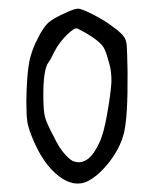

<svg xmlns="http://www.w3.org/2000/svg" viewBox="-20 -535 360 452"><path d="M138.7 -506.8Q156.2 -514.6 164.1 -514.6Q171.9 -514.6 199.7 -500.5Q227.5 -486.3 246.1 -471.7Q265.6 -458 272.5 -447.3Q277.3 -439.5 278.3 -429.2Q279.3 -418.9 280.3 -366.2Q281.2 -257.8 271.5 -220.7Q262.7 -186.5 237.8 -154.3Q212.9 -122.1 186.5 -108.4Q154.3 -92.8 118.2 -120.6Q82 -148.4 57.6 -207Q46.9 -232.4 44.4 -248Q42 -263.7 42 -297.9Q43 -355.5 48.3 -386.2Q53.7 -417 71.3 -449.2Q83 -471.7 94.2 -481.9Q105.5 -492.2 138.7 -506.8ZM182.6 -457Q168.9 -464.8 162.1 -467.8Q155.3 -470.7 137.2 -452.6Q119.1 -434.6 108.4 -414.1Q99.6 -395.5 93.8 -387.7Q82 -371.1 82 -311.5Q82 -277.3 85.4 -261.7Q88.9 -246.1 106.4 -213.9Q118.2 -188.5 132.3 -172.4Q146.5 -156.2 156.2 -154.3Q189.5 -145.5 213.9 -199.2Q224.6 -221.7 232.4 -267.6Q240.2 -311.5 242.2 -339.8Q243.2 -367.2 236.3 -388.7Q230.5 -410.2 226.6 -418Q220.7 -434.6 182.6 -457Z"/></svg>

Font: JasonHandwriting3
Style: Regular
Weight: 400
Version: Version 1.24.9